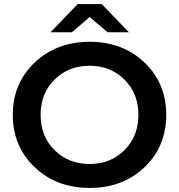

<svg xmlns="http://www.w3.org/2000/svg" viewBox="-20 -916 882 946"><path d="M422 10Q258 10 150.5 -92.5Q43 -195 43 -350Q43 -505 150.5 -607.5Q258 -710 422 -710Q585 -710 692 -608Q799 -506 799 -350Q799 -194 692 -92Q585 10 422 10ZM422 -108Q525 -108 593.5 -176.5Q662 -245 662 -350Q662 -455 593.5 -523.5Q525 -592 422 -592Q317 -592 248.5 -523.5Q180 -455 180 -350Q180 -245 248.5 -176.5Q317 -108 422 -108ZM229 -757 363 -896H481L615 -757H510L422 -832L334 -757Z"/></svg>

Font: Belfius21
Style: Bold
Weight: 700
Designer: Montserrat's base design by Julieta Ulanovsky, modified by Coast SPRL for Belfius Bank NV.
Foundry: Montserrat's base design by Julieta Ulanovsky, modified by Coast SPRL for Belfius Bank NV.
Version: Version 2.000;FEAKit 1.0